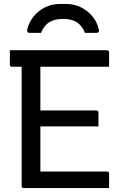

<svg xmlns="http://www.w3.org/2000/svg" viewBox="-20 -955 640 975"><path d="M30 -700H523Q527 -700 529 -698.5Q531 -697 532.5 -695Q534 -693 534 -689Q534 -669 534 -653Q534 -637 534 -616H41Q38 -616 35.5 -617.5Q33 -619 31.5 -621.5Q30 -624 30 -627Q30 -648 30 -664Q30 -680 30 -700ZM143 -394H469Q473 -394 475 -392.5Q477 -391 478.5 -389Q480 -387 480 -383Q480 -370 480 -358.5Q480 -347 480 -336Q480 -325 480 -313H143ZM101 0Q98 0 96 -0.5Q94 -1 92.5 -2.5Q91 -4 90.5 -6Q90 -8 90 -11Q90 -59 90 -119Q90 -179 90 -246.5Q90 -314 90 -384Q90 -454 90 -524.5Q90 -595 90 -659H192L185 -643Q185 -624 185 -601Q185 -578 185 -555Q185 -502 185 -443Q185 -384 185 -323Q185 -262 185 -201Q185 -140 185 -84H523Q528 -84 531 -81Q534 -78 534 -73Q534 -54 534 -36.5Q534 -19 534 0ZM188 -788Q174 -788 160 -788Q146 -788 132 -788Q122 -788 119.5 -792.5Q117 -797 119 -809Q129 -845 152 -873Q175 -901 209 -918Q243 -935 285 -935H315Q357 -935 391 -918Q425 -901 448.5 -873Q472 -845 481 -809Q484 -797 481 -792.5Q478 -788 468 -788Q454 -788 440 -788Q426 -788 412 -788Q395 -827 368.5 -843Q342 -859 300 -859Q258 -859 231.5 -843Q205 -827 188 -788Z"/></svg>

Font: RecMonoLinear Nerd Font Mono
Style: Regular
Weight: 400
Monospace: yes
Version: Version 1.085; ttfautohint (v1.8.4.7-5d5b);Nerd Fonts 3.2.1